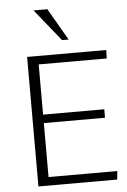

<svg xmlns="http://www.w3.org/2000/svg" viewBox="-62 -1005 692 1049"><g transform="rotate(-5 283.5 -480.0)"><path d="M162.6 -960.4 303.7 -785.2H339.8L238.3 -960.4ZM539.6 -710.4H105.5V0H537.6L542 -46.4H165V-342.3H500.5V-388.7H165V-664.1H538.1Z"/></g></svg>

Font: My Font
Style: ExtraLight
Weight: 500
Designer: Vernon Adams
Foundry: newtypography
Version: Version 0.001